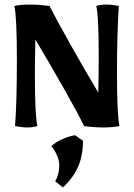

<svg xmlns="http://www.w3.org/2000/svg" viewBox="-20 -553 586 842"><path d="M46 0Q54 -102 54 -292Q54 -478 43 -527Q69 -533 114 -533Q147 -533 197 -527Q228 -466 290.5 -355Q353 -244 411 -147Q413 -247 413 -300Q413 -486 402 -527Q424 -533 446 -533Q470 -533 501 -527Q493 -399 493 -235Q493 -49 504 0Q469 6 433 6Q394 6 349 0Q320 -59 258 -168.5Q196 -278 135 -380Q133 -280 133 -227Q133 -47 144 0Q123 6 100 6Q78 6 46 0ZM222 242Q240 212 240 170Q240 152 229.5 127.5Q219 103 205 88Q225 70 252.5 57.5Q280 45 309 40L344 64Q344 128 323 177Q302 226 256 269Z"/></svg>

Font: Mirza
Style: Bold
Weight: 700
Designer: Arabic design by Kourosh Beigpour, Latin design by Eduardo Tunni, engineering by Lasse Fister
Version: Version 1.0010g